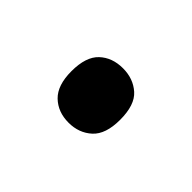

<svg xmlns="http://www.w3.org/2000/svg" viewBox="-38 -516 329 329"><g transform="rotate(45 126.5 -352.0)"><path d="M67 -352Q67 -387 83.5 -402.5Q100 -418 126 -418Q151 -418 168 -403Q185 -388 185 -352Q185 -317 168 -301.5Q151 -286 126 -286Q100 -286 83.5 -302Q67 -318 67 -352Z"/></g></svg>

Font: Noto Sans Sinhala SemiCondensed
Style: Regular
Weight: 400
Width: 4
Designer: Jelle Bosma - Monotype Design Team
Foundry: Monotype Imaging Inc.
Version: Version 2.006; ttfautohint (v1.8.4.7-5d5b)